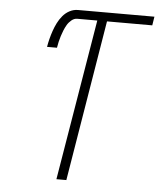

<svg xmlns="http://www.w3.org/2000/svg" viewBox="-53 -781 705 828"><g transform="rotate(5 300.0 -367.5)"><path d="M222 0 338 -697H251Q238 -697 226.5 -687.5Q215 -678 208 -666Q201 -654 196 -641.5Q191 -629 187 -616.5Q183 -604 180 -591Q177 -578 175 -565H132Q135 -583 139.5 -600.5Q144 -618 150 -635.5Q156 -653 164.5 -670Q173 -687 185.5 -702Q198 -717 215 -726Q232 -735 251 -735H582L576 -697H380L265 0Z"/></g></svg>

Font: Iosevka Curly XLtExObl
Style: Regular
Weight: 200
Width: 7
Italic angle: -9°
Monospace: yes
Designer: Belleve Invis
Foundry: Belleve Invis
Version: Version 11.0.1; ttfautohint (v1.8.3)